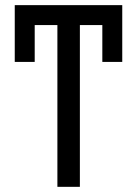

<svg xmlns="http://www.w3.org/2000/svg" viewBox="-20 -723 530 743"><path d="M289.1 -703.1V0H202.1V-703.1ZM453.1 -703.1V-626H37.1V-703.1ZM453.1 -703.1V-483.4H376V-703.1ZM114.3 -703.1V-483.4H37.1V-703.1Z"/></svg>

Font: Inter Display V
Style: Regular
Weight: 400
Designer: Rasmus Andersson
Foundry: rsms
Version: Version 3.015;git-src